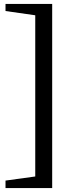

<svg xmlns="http://www.w3.org/2000/svg" viewBox="-20 -761 414 975"><path d="M245 -741V194H8V156L211 128L159 192V-740L211 -676L8 -705V-741Z"/></svg>

Font: Piazzolla Thin SemiBold
Style: Regular
Weight: 600
Version: Version 2.005